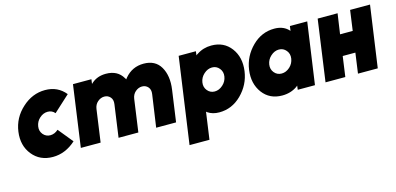

<svg xmlns="http://www.w3.org/2000/svg" viewBox="-66 -910 3114 1509"><g transform="rotate(-15 1491.0 -156.0)"><path d="M340 -512Q236 -512 153 -436Q69 -360 54 -250Q39 -140 100 -64Q161 12 266 12Q368 12 453 -65L355 -185Q325 -158 290 -158Q255 -158 232 -185Q209 -213 215 -250Q221 -289 250 -315Q280 -342 316 -342Q352 -342 374 -315L505 -435Q443 -512 340 -512Z M1270 0 1306 -256Q1314 -312 1307 -358Q1300 -404 1279 -440Q1237 -512 1142 -512Q1049 -512 989 -441Q987 -438 984 -434.5Q981 -431 979 -428Q978 -431 976 -434Q974 -437 972 -440Q930 -512 835 -512Q766 -512 720 -472Q718 -470 715 -467.5Q712 -465 710 -463L715 -500H565L495 0H656L693 -264Q698 -299 722 -320Q747 -342 777 -342Q807 -342 826 -320Q844 -299 839 -264L802 0H963L1000 -264Q1005 -299 1029 -320Q1054 -342 1084 -342Q1114 -342 1133 -320Q1151 -299 1146 -264L1108 0Z M1565 -500 1561 -467Q1564 -470 1567.5 -472.5Q1571 -475 1575 -477Q1627 -512 1693 -512Q1795 -512 1852 -436Q1909 -360 1894 -250Q1879 -142 1800 -64Q1723 12 1620 12Q1565 12 1527 -14Q1525 -16 1523 -17.5Q1521 -19 1519 -20L1488 200H1326L1425 -500ZM1627 -156Q1663 -156 1694 -184Q1724 -211 1730 -250Q1736 -288 1713 -316Q1690 -344 1654 -344Q1618 -344 1587 -316Q1557 -289 1551 -250Q1545 -212 1568 -184Q1591 -156 1627 -156Z M2330 -500 2325 -462Q2322 -465 2318.5 -468.5Q2315 -472 2312 -475Q2271 -512 2205 -512Q2102 -512 2025 -436Q1946 -358 1931 -250Q1916 -141 1973 -64Q2030 12 2132 12Q2201 12 2253 -24Q2256 -26 2258.5 -28.5Q2261 -31 2264 -33L2260 0H2400L2471 -500ZM2198 -344Q2234 -344 2257 -316Q2268 -303 2272.5 -286.5Q2277 -270 2274 -250Q2271 -231 2262.5 -214.5Q2254 -198 2239 -184Q2208 -156 2172 -156Q2135 -156 2112 -184Q2089 -212 2095 -250Q2101 -289 2131 -316Q2162 -344 2198 -344Z M2486 0H2647L2670 -165H2773L2750 0H2911L2982 -500H2820L2797 -335H2694L2718 -500H2556Z"/></g></svg>

Font: Unageo
Style: Black-Italic
Weight: 900
Designer: Richard Sepsi
Foundry: Richard Sepsi
Version: Version 2.000